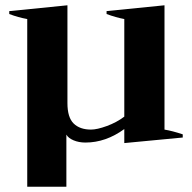

<svg xmlns="http://www.w3.org/2000/svg" viewBox="-20 -529 726 726"><path d="M671 -21V-9L450 12V-41Q380 10 303 10Q278 10 258 1.5Q238 -7 231 -20V177H83V-457Q49 -463 15 -476V-487L235 -509V-139Q235 -85 258.5 -62Q282 -39 324 -39Q347 -39 384 -52.5Q421 -66 450 -88V-457Q418 -463 383 -476V-487L602 -509V-39Q632 -34 671 -21Z"/></svg>

Font: Trirong
Style: Bold
Weight: 700
Designer: Katatrad Team
Foundry: CadsonDemak
Version: Version 1.001